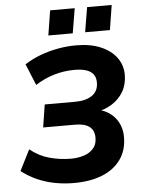

<svg xmlns="http://www.w3.org/2000/svg" viewBox="-61 -960 752 1019"><g transform="rotate(-5 315.5 -451.0)"><path d="M291 11Q241 11 192.5 2Q144 -7 99 -26.5Q54 -46 14 -77L70 -188Q116 -150 172.5 -134.5Q229 -119 287 -119Q322 -119 353.5 -128.5Q385 -138 405.5 -160Q426 -182 426 -218Q426 -258 400.5 -277.5Q375 -297 325 -297H154L173 -418H335Q392 -418 425.5 -441Q459 -464 459 -510Q459 -537 446 -554Q433 -571 408 -579Q383 -587 346 -587Q289 -587 236 -571Q183 -555 137 -525L90 -639Q129 -664 174 -681Q219 -698 268 -707Q317 -716 366 -716Q443 -716 497.5 -692.5Q552 -669 581 -629Q610 -589 610 -538Q610 -487 587.5 -448.5Q565 -410 526 -385.5Q487 -361 436 -353V-369Q502 -358 539.5 -315Q577 -272 577 -209Q577 -139 541.5 -89.5Q506 -40 442.5 -14.5Q379 11 291 11ZM420 -781 442 -913H573L552 -781ZM224 -781 245 -913H376L354 -781Z"/></g></svg>

Font: Nunito Sans 12pt ExtraBold
Style: Italic
Weight: 800
Italic angle: -9°
Designer: Vernon Adams
Foundry: Vernon Adams
Version: Version 3.101;gftools[0.9.27]